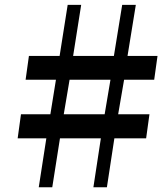

<svg xmlns="http://www.w3.org/2000/svg" viewBox="-20 -790 710 810"><path d="M175.5 -206.5H54.5L68.5 -308H192.5L216 -453.5H88L102 -554H231.5L265.5 -769.5H322.5L288.5 -554H460.5L495.5 -769.5H553L518 -554H644.5L630.5 -453.5H503.5L478.5 -308H610.5L596.5 -206.5H462.5L431 0H374L405.5 -206.5H233L200.5 0H143.5ZM421.5 -308 446 -453.5H273.5L249 -308Z"/></svg>

Font: Merriweather 28pt Black
Style: Italic
Weight: 900
Italic angle: -7.8°
Version: Version 2.101